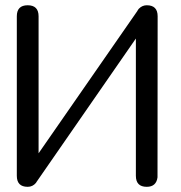

<svg xmlns="http://www.w3.org/2000/svg" viewBox="-20 -721 698 741"><path d="M118.7 -15.1Q106 0 86.9 0Q44.9 0 44.9 -42.5V-658.2Q44.9 -700.7 86.9 -700.7Q128.9 -700.7 128.9 -658.2V-129.4L509.8 -678.2Q512.2 -683.1 515.6 -687L516.6 -688Q529.3 -700.7 546.4 -700.7Q588.4 -700.7 588.4 -658.2L587.9 -36.6Q583 0 546.4 0Q504.4 0 504.4 -42.5V-572.3L121.1 -19Z"/></svg>

Font: inglobal
Style: Regular
Weight: 400
Designer: Andrey Kochetov, Denis Davydov, Evgeny Yurtaev
Foundry: inglobal
Version: Version 1.00 September 25, 2014, initial release